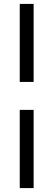

<svg xmlns="http://www.w3.org/2000/svg" viewBox="-20 -760 273 982"><path d="M81 202V-198H152V202ZM81 -740H152V-341H81Z"/></svg>

Font: Mach Light
Style: Regular
Weight: 300
Version: Version 1.002